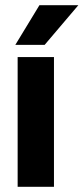

<svg xmlns="http://www.w3.org/2000/svg" viewBox="-20 -720 322 740"><path d="M48 0V-500H188V0ZM282 -700 152 -547H39L132 -700Z"/></svg>

Font: Epunda Sans
Style: Bold
Weight: 700
Designer: Simon Atzbach
Foundry: typofactur
Version: Version 2.204; ttfautohint (v1.8.4.7-5d5b)